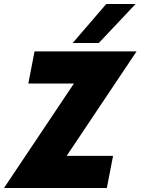

<svg xmlns="http://www.w3.org/2000/svg" viewBox="-68 -936 700 956"><path d="M300 -520H73L104 -680H612L264 -160H495L464 0H-48ZM461 -916H607L424 -722H294Z"/></svg>

Font: Teachers ExtraBold
Style: Italic
Weight: 800
Designer: Alfredo Marco Pradil & Chank Diesel
Version: Version 0.009